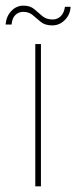

<svg xmlns="http://www.w3.org/2000/svg" viewBox="-55 -660 270 680"><path d="M70 0V-504H90V0ZM130 -570Q105 -570 90 -582Q75 -594 61.5 -606Q48 -618 27 -618Q11 -618 -0.5 -607Q-12 -596 -14 -573H-35Q-33 -602 -15 -621Q3 -640 28 -640Q52 -640 66.5 -627.5Q81 -615 95 -603Q109 -591 132 -591Q148 -591 160 -602.5Q172 -614 175 -636H195Q194 -609 175 -589.5Q156 -570 130 -570Z"/></svg>

Font: DM Sans Thin
Style: Regular
Weight: 100
Designer: Colophon Foundry, Jonny Pinhorn
Foundry: Colophon Foundry
Version: Version 4.004; ttfautohint (v1.8.4.7-5d5b)